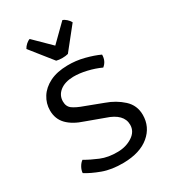

<svg xmlns="http://www.w3.org/2000/svg" viewBox="-190 -860 857 967"><g transform="rotate(-30 239.0 -376.5)"><path d="M34 -46.5Q35 -63 44.5 -79.8Q54 -96.5 66.5 -105Q99.5 -85.5 142.8 -67.5Q186 -49.5 241.5 -50.5Q289.5 -51 326.2 -74.8Q363 -98.5 363 -138Q363 -201 273.5 -230L172.5 -267Q112.5 -286.5 80.8 -319.2Q49 -352 49 -401.5Q49 -442.5 70.8 -477Q92.5 -511.5 134.2 -532.5Q176 -553.5 237 -554.5Q286.5 -555.5 334.8 -543Q383 -530.5 417 -514.5Q417 -477 389.5 -455Q354 -471.5 312.2 -481.2Q270.5 -491 235 -490.5Q185.5 -489.5 156.8 -466.8Q128 -444 128 -408Q128 -378.5 148.8 -363.5Q169.5 -348.5 211 -334L307.5 -297.5Q363 -278 403 -241.5Q443 -205 443 -149.5Q443 -79.5 389.2 -34.5Q335.5 10.5 239.5 12Q170.5 13 118.5 -6.2Q66.5 -25.5 34 -46.5ZM201.5 -603.5 101 -729.5Q107.5 -742 118.8 -752Q130 -762 140.5 -765L235.5 -671.5L330.5 -765Q341 -762 352.2 -752Q363.5 -742 370 -729.5L269.5 -603.5Q255 -599.5 235.5 -599.5Q216 -599.5 201.5 -603.5Z"/></g></svg>

Font: Signika SC Light
Style: Regular
Weight: 300
Designer: Anna Giedryś
Foundry: Anna Giedryś
Version: Version 2.000; ttfautohint (v1.8.3) -l 8 -r 50 -G 200 -x 9 -